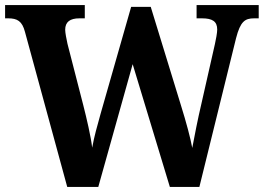

<svg xmlns="http://www.w3.org/2000/svg" viewBox="-20 -734 1036 754"><path d="M78 -609 244 0H366L501 -482L647 0H763L907 -584C924 -650 942 -662 978 -662H996V-714H752V-662H773C814 -662 833 -650 833 -618C833 -606 828 -578 824 -561L771 -327C756 -264 744 -200 735 -153C728 -192 711 -255 691 -319L572 -707H495L375 -287C362 -240 350 -199 342 -154C337 -198 320 -270 307 -321L245 -562C241 -580 236 -606 236 -617C236 -648 255 -662 292 -662H313V-714H0V-662H12C48 -662 67 -651 78 -609Z"/></svg>

Font: Noto Serif Tamil SemiCondensed
Style: Bold
Weight: 700
Width: 4
Designer: Indian Type Foundry, Tom Grace, and the Monotype Design Team
Foundry: Monotype Imaging Inc.
Version: Version 2.004